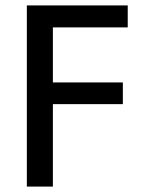

<svg xmlns="http://www.w3.org/2000/svg" viewBox="-20 -688 531 708"><path d="M451 -587H175V-384H433V-304H175V0H79V-668H451Z"/></svg>

Font: Rambla
Style: Regular
Weight: 400
Designer: Martin Sommaruga
Foundry: Martin Sommaruga
Version: Version 1.001